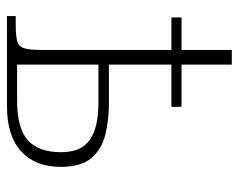

<svg xmlns="http://www.w3.org/2000/svg" viewBox="-87 -597 684 550"><g transform="rotate(90 255.0 -322.0)"><path d="M26 0V-25H49Q81 -25 97 -29Q113 -33 118 -48.5Q123 -64 123 -98V-471H30V-500H123V-644H165V-500H286V-471H165V-292H276Q325 -292 366.5 -281.5Q408 -271 433 -241.5Q458 -212 458 -154Q458 -81 413.5 -40.5Q369 0 285 0ZM267 -29Q348 -29 382 -60Q416 -91 416 -155Q416 -212 381 -237Q346 -262 273 -262H165V-29Z"/></g></svg>

Font: Noto Serif SemiCondensed ExtraLight
Style: Regular
Weight: 200
Width: 4
Designer: Monotype Design Team
Foundry: Monotype Imaging Inc.
Version: Version 2.014